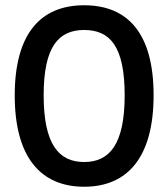

<svg xmlns="http://www.w3.org/2000/svg" viewBox="-20 -700 640 730"><path d="M300 10C465 10 564 -102 564 -338C564 -573 466 -680 300 -680C135 -680 36 -573 36 -337C36 -102 135 10 300 10ZM300 -84C203 -84 146 -152 146 -338C146 -523 203 -586 300 -586C398 -586 454 -524 454 -338C454 -152 397 -84 300 -84Z"/></svg>

Font: SN Pro Medium
Style: Regular
Weight: 500
Designer: Tobias Whetton
Foundry: Supernotes
Version: Version 1.003;Glyphs 3.3 (3324)